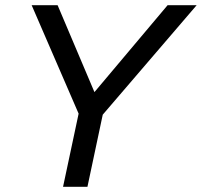

<svg xmlns="http://www.w3.org/2000/svg" viewBox="-20 -720 778 740"><path d="M223 0 283 -282 102 -700H202L344 -365L626 -700H738L376 -278L317 0Z"/></svg>

Font: Rosa Sans
Style: Italic
Weight: 400
Italic angle: -12°
Designer: Pentagram / MCKL
Foundry: Pentagram / MCKL
Version: Version 1.005;September 16, 2019;FontCreator 11.5.0.2425 64-